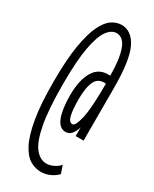

<svg xmlns="http://www.w3.org/2000/svg" viewBox="-172 -680 593 737"><g transform="rotate(30 125.0 -311.0)"><path d="M148 11Q123 11 100 -2.5Q77 -16 58.5 -51.5Q40 -87 29 -150.5Q18 -214 18 -313Q18 -411 28.5 -473.5Q39 -536 56 -571Q73 -606 94 -619.5Q115 -633 136 -633Q181 -633 206 -582Q231 -531 231 -408V-175H196V-213Q190 -193 179.5 -181Q169 -169 154 -169Q126 -169 112.5 -204Q99 -239 99 -300Q99 -368 122.5 -407Q146 -446 195 -442Q195 -514 180.5 -555Q166 -596 135 -596Q113 -596 94.5 -571Q76 -546 65 -486.5Q54 -427 54 -324Q54 -211 66.5 -146Q79 -81 101 -54Q123 -27 151 -27Q165 -27 181.5 -34.5Q198 -42 208 -55L220 -20Q204 -4 185.5 3.5Q167 11 148 11ZM162 -208Q175 -208 185.5 -253Q196 -298 196 -407Q162 -411 148.5 -383.5Q135 -356 135 -303Q135 -257 141 -232.5Q147 -208 162 -208Z"/></g></svg>

Font: Inconsolata UltraCondensed Light
Style: Regular
Weight: 300
Width: 1
Monospace: yes
Designer: Raph Levien, Cyreal, Brenton Simpson
Foundry: Raph Levien, Cyreal, Google
Version: Version 3.001; ttfautohint (v1.8.2.53-6de2)